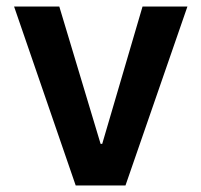

<svg xmlns="http://www.w3.org/2000/svg" viewBox="-20 -566 614 586"><path d="M552 -546H415L292 -127H287L161 -546H23L211 0H363Z"/></svg>

Font: Wafeq Semi Bold
Style: Regular
Weight: 600
Designer: Rasmus Andersson & Azza Alameddine
Foundry: Google & TypeTogether
Version: Version 3.000;January 28, 2025;FontCreator 15.0.0.3014 64-bi